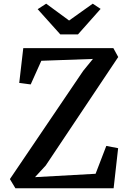

<svg xmlns="http://www.w3.org/2000/svg" viewBox="-20 -1003 700 1023"><path d="M301.3 -819.8 180.7 -954.1 226.1 -983.4 348.1 -893.6 474.1 -983.4 516.1 -955.6 395.5 -819.8ZM62 0 32.7 -48.8 423.3 -625.5 475.1 -689 200.2 -679.2 143.6 -553.2 82.5 -561 104 -746.6H584L609.9 -699.2L223.6 -121.1L166.5 -59.1L489.3 -77.1L546.4 -225.6L609.4 -213.4L585.4 0Z"/></svg>

Font: HaufeMerriweather
Style: Regular
Weight: 400
Designer: Eben Sorkin ( eben@eyebytes.com )
Foundry: Eben Sorkin
Version: Version 1.56